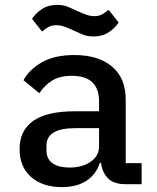

<svg xmlns="http://www.w3.org/2000/svg" viewBox="-20 -753 640 785"><path d="M492 0Q445 0 421.5 -24Q398 -48 393 -87H388Q373 -40 333.5 -14Q294 12 233 12Q154 12 107 -29.5Q60 -71 60 -144Q60 -219 115.5 -258.5Q171 -298 286 -298H385V-338Q385 -443 274 -443Q224 -443 193 -423.5Q162 -404 141 -372L76 -425Q98 -467 150 -497.5Q202 -528 284 -528Q382 -528 438 -481Q494 -434 494 -345V-86H559V0ZM264 -68Q317 -68 351 -92Q385 -116 385 -154V-229H288Q170 -229 170 -158V-138Q170 -103 195 -85.5Q220 -68 264 -68ZM362 -604Q337 -604 319 -611.5Q301 -619 284 -627Q261 -638 243.5 -644Q226 -650 210 -650Q193 -650 180 -643.5Q167 -637 152 -624L111 -676Q126 -699 151.5 -716Q177 -733 214 -733Q239 -733 257 -725.5Q275 -718 292 -710Q315 -699 332.5 -693Q350 -687 366 -687Q383 -687 396 -693.5Q409 -700 424 -713L465 -661Q450 -638 424.5 -621Q399 -604 362 -604Z"/></svg>

Font: IBM Plex Mono Medium
Style: Regular
Weight: 500
Monospace: yes
Designer: Mike Abbink, Paul van der Laan, Pieter van Rosmalen
Foundry: Bold Monday
Version: Version 2.3